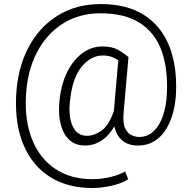

<svg xmlns="http://www.w3.org/2000/svg" viewBox="-20 -714 954 955"><path d="M855.5 -250.5Q853.5 -204.6 842 -158.4Q830.6 -112.3 807.9 -74.2Q785.2 -36.1 749.8 -13.2Q714.4 9.8 665 9.8Q617.7 9.8 587.9 -15.6Q558.1 -41 548.8 -85.9Q522 -38.6 484.4 -14.4Q446.8 9.8 402.3 9.8Q333 9.8 299.8 -50.3Q266.6 -110.4 275.4 -208.5Q283.2 -292.5 313.5 -354Q343.8 -415.5 389.4 -449.2Q435.1 -482.9 487.8 -482.9Q537.1 -482.9 565.4 -467Q593.8 -451.2 619.1 -430.2L594.7 -152.3Q590.3 -100.1 603.3 -74.5Q616.2 -48.8 635.7 -40.8Q655.3 -32.7 670.9 -32.7Q714.4 -32.7 744.4 -61.5Q774.4 -90.3 791 -139.6Q807.6 -189 810.1 -250.5Q815.9 -373.5 783.2 -462.6Q750.5 -551.8 675.5 -599.9Q600.6 -647.9 479 -647.9Q374 -647.9 292.7 -596.7Q211.4 -545.4 163.1 -452.1Q114.7 -358.9 108.9 -233.4Q103 -111.8 140.1 -19.3Q177.2 73.2 253.7 125.2Q330.1 177.2 441.4 177.2Q484.4 177.2 528.6 166.7Q572.8 156.2 602.5 138.7L617.7 177.7Q585 198.7 534.2 210Q483.4 221.2 439.5 221.2Q315.9 221.2 228.8 166Q141.6 110.8 97.9 8.8Q54.2 -93.3 60.1 -233.4Q65.9 -370.1 119.4 -473.9Q172.9 -577.6 265.6 -635.7Q358.4 -693.8 481 -693.8Q610.8 -693.8 696 -639.6Q781.2 -585.4 821.3 -485.8Q861.3 -386.2 855.5 -250.5ZM327.6 -208.5Q319.8 -133.3 341.6 -85.9Q363.3 -38.6 413.1 -38.6Q448.2 -38.6 484.9 -64.2Q521.5 -89.8 546.4 -162.1L568.4 -413.6Q554.2 -424.3 534.9 -431.2Q515.6 -438 491.2 -438Q432.1 -438 385.7 -381.6Q339.4 -325.2 327.6 -208.5Z"/></svg>

Font: Vazirmatn RD UI FD ExtraLight
Style: Regular
Weight: 200
Designer: Saber Rastikerdar
Foundry: Saber Rastikerdar
Version: Version 33.003